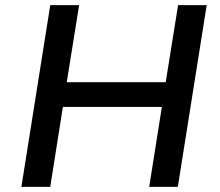

<svg xmlns="http://www.w3.org/2000/svg" viewBox="-20 -725 853 745"><path d="M63 0 175 -705H287L239 -406H623L671 -705H782L670 0H559L608 -310H224L175 0Z"/></svg>

Font: Nunito Sans 7pt SemiBold
Style: Italic
Weight: 600
Italic angle: -9°
Designer: Vernon Adams
Foundry: Vernon Adams
Version: Version 3.101;gftools[0.9.27]